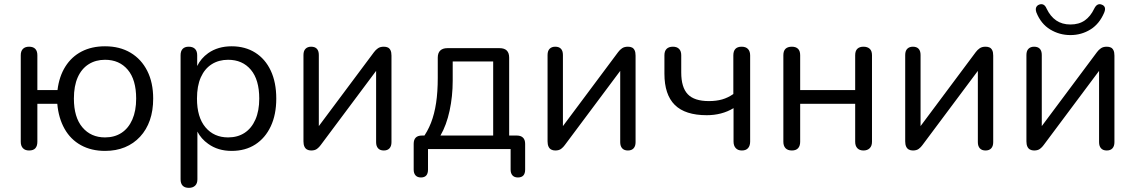

<svg xmlns="http://www.w3.org/2000/svg" viewBox="-20 -718 5469 925"><path d="M486 9Q420 9 370 -18.5Q320 -46 291 -97.5Q262 -149 256 -218H160V-35Q160 -15 150.5 -4Q141 7 120 7Q101 7 90.5 -4Q80 -15 80 -35V-452Q80 -472 90.5 -482.5Q101 -493 120 -493Q140 -493 150 -482.5Q160 -472 160 -452V-284H257Q265 -350 295 -397.5Q325 -445 373.5 -470Q422 -495 486 -495Q557 -495 609 -464Q661 -433 689.5 -376.5Q718 -320 718 -243Q718 -185 702 -139Q686 -93 655 -59.5Q624 -26 581.5 -8.5Q539 9 486 9ZM486 -56Q532 -56 565.5 -78Q599 -100 617.5 -142Q636 -184 636 -243Q636 -334 595.5 -382Q555 -430 486 -430Q441 -430 407 -408.5Q373 -387 354.5 -345.5Q336 -304 336 -243Q336 -153 377 -104.5Q418 -56 486 -56Z M1079 -56Q1125 -56 1158.5 -78Q1192 -100 1210.5 -142Q1229 -184 1229 -243Q1229 -334 1188.5 -382Q1148 -430 1079 -430Q1034 -430 1000 -408.5Q966 -387 947.5 -345.5Q929 -304 929 -243Q929 -153 970 -104.5Q1011 -56 1079 -56ZM890 187Q870 187 860 176.5Q850 166 850 146V-452Q850 -472 860 -482.5Q870 -493 889 -493Q909 -493 919.5 -482.5Q930 -472 930 -452V-400Q948 -437 983 -462Q1030 -495 1096 -495Q1161 -495 1209.5 -464.5Q1258 -434 1284.5 -377.5Q1311 -321 1311 -243Q1311 -166 1284.5 -109.5Q1258 -53 1210 -22Q1162 9 1096 9Q1030 9 983 -25Q949 -49 931 -84V146Q931 166 920 176.5Q909 187 890 187Z M1479 7Q1468 7 1459.5 2.5Q1451 -2 1446.5 -12Q1442 -22 1442 -37V-453Q1442 -473 1452 -483Q1462 -493 1479 -493Q1497 -493 1506.5 -483Q1516 -473 1516 -453V-77H1491L1782 -467Q1790 -478 1801 -485.5Q1812 -493 1829 -493Q1841 -493 1849 -489Q1857 -485 1861.5 -475.5Q1866 -466 1866 -450V-33Q1866 -14 1856.5 -3.5Q1847 7 1829 7Q1811 7 1801.5 -3.5Q1792 -14 1792 -33V-410H1817L1525 -19Q1518 -9 1507.5 -1Q1497 7 1479 7Z M2008 137Q1991 137 1982 127Q1973 117 1973 99V-25Q1973 -65 2013 -65H2061L2013 -48Q2040 -84 2056.5 -126.5Q2073 -169 2081 -222Q2089 -275 2089 -343V-440Q2089 -463 2101 -474.5Q2113 -486 2135 -486H2387Q2410 -486 2421.5 -474.5Q2433 -463 2433 -440V-28L2396 -65H2470Q2489 -65 2499.5 -55Q2510 -45 2510 -25V99Q2510 137 2475 137Q2458 137 2449 127Q2440 117 2440 99V0H2042V99Q2042 137 2008 137ZM2102 -65H2356V-422H2161V-329Q2161 -254 2146 -184.5Q2131 -115 2102 -65Z M2655 7Q2644 7 2635.5 2.5Q2627 -2 2622.5 -12Q2618 -22 2618 -37V-453Q2618 -473 2628 -483Q2638 -493 2655 -493Q2673 -493 2682.5 -483Q2692 -473 2692 -453V-77H2667L2958 -467Q2966 -478 2977 -485.5Q2988 -493 3005 -493Q3017 -493 3025 -489Q3033 -485 3037.5 -475.5Q3042 -466 3042 -450V-33Q3042 -14 3032.5 -3.5Q3023 7 3005 7Q2987 7 2977.5 -3.5Q2968 -14 2968 -33V-410H2993L2701 -19Q2694 -9 2683.5 -1Q2673 7 2655 7Z M3554 7Q3535 7 3524.5 -4.5Q3514 -16 3514 -36V-197Q3486 -180 3453.5 -171.5Q3421 -163 3385 -163Q3281 -163 3231 -212.5Q3181 -262 3181 -363V-452Q3181 -472 3191.5 -482.5Q3202 -493 3222 -493Q3241 -493 3251.5 -482.5Q3262 -472 3262 -452V-369Q3262 -297 3293.5 -264Q3325 -231 3395 -231Q3431 -231 3459 -239Q3487 -247 3513 -265V-451Q3513 -493 3553 -493Q3573 -493 3583.5 -482Q3594 -471 3594 -451V-36Q3594 -16 3584 -4.5Q3574 7 3554 7Z M3795 7Q3775 7 3764.5 -4Q3754 -15 3754 -35V-452Q3754 -473 3764.5 -483Q3775 -493 3795 -493Q3814 -493 3824.5 -483Q3835 -473 3835 -452V-284H4100V-452Q4100 -473 4110.5 -483Q4121 -493 4140 -493Q4159 -493 4170 -483Q4181 -473 4181 -452V-35Q4181 -15 4170 -4Q4159 7 4140 7Q4121 7 4110.5 -4Q4100 -15 4100 -35V-218H3835V-35Q3835 -15 3825 -4Q3815 7 3795 7Z M4378 7Q4367 7 4358.5 2.5Q4350 -2 4345.5 -12Q4341 -22 4341 -37V-453Q4341 -473 4351 -483Q4361 -493 4378 -493Q4396 -493 4405.5 -483Q4415 -473 4415 -453V-77H4390L4681 -467Q4689 -478 4700 -485.5Q4711 -493 4728 -493Q4740 -493 4748 -489Q4756 -485 4760.5 -475.5Q4765 -466 4765 -450V-33Q4765 -14 4755.5 -3.5Q4746 7 4728 7Q4710 7 4700.5 -3.5Q4691 -14 4691 -33V-410H4716L4424 -19Q4417 -9 4406.5 -1Q4396 7 4378 7Z M4962 7Q4951 7 4942.5 2.5Q4934 -2 4929.5 -12Q4925 -22 4925 -37V-453Q4925 -473 4935 -483Q4945 -493 4962 -493Q4980 -493 4989.5 -483Q4999 -473 4999 -453V-77H4974L5265 -467Q5273 -478 5284 -485.5Q5295 -493 5312 -493Q5324 -493 5332 -489Q5340 -485 5344.5 -475.5Q5349 -466 5349 -450V-33Q5349 -14 5339.5 -3.5Q5330 7 5312 7Q5294 7 5284.5 -3.5Q5275 -14 5275 -33V-410H5300L5008 -19Q5001 -9 4990.5 -1Q4980 7 4962 7ZM5137 -549Q5084 -549 5039.5 -576Q4995 -603 4973 -658Q4968 -673 4972 -682.5Q4976 -692 4987 -696Q4998 -700 5007 -695.5Q5016 -691 5022 -677Q5040 -639 5068.5 -619.5Q5097 -600 5137 -600Q5178 -600 5206 -619.5Q5234 -639 5252 -677Q5259 -691 5268 -695.5Q5277 -700 5287 -696Q5299 -692 5302.5 -682.5Q5306 -673 5300 -658Q5277 -603 5233.5 -576Q5190 -549 5137 -549Z"/></svg>

Font: Nunito
Style: Regular
Weight: 400
Designer: Vernon Adams
Foundry: Vernon Adams
Version: Version 3.602